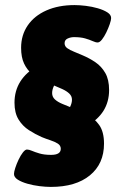

<svg xmlns="http://www.w3.org/2000/svg" viewBox="-20 -728 469 755"><path d="M319 -231 234 -279Q249 -294 256 -308.5Q263 -323 263 -336Q263 -350 252.5 -360Q242 -370 224.5 -378Q207 -386 185 -395Q166 -403 144.5 -413Q123 -423 104.5 -438.5Q86 -454 74.5 -478.5Q63 -503 63 -540Q63 -590 89 -628Q115 -666 162.5 -687Q210 -708 273 -708Q293 -708 317.5 -705Q342 -702 364.5 -695.5Q387 -689 402 -679.5Q417 -670 417 -657Q417 -649 411.5 -633Q406 -617 398 -600.5Q390 -584 381 -572.5Q372 -561 364 -561Q356 -561 344 -566.5Q332 -572 314.5 -577Q297 -582 271 -582Q258 -582 246 -576.5Q234 -571 234 -558Q234 -546 244.5 -538.5Q255 -531 271.5 -524.5Q288 -518 306 -510Q332 -499 355.5 -483Q379 -467 394 -441Q409 -415 409 -374Q409 -328 387 -292.5Q365 -257 319 -231ZM180 7Q160 7 135.5 4Q111 1 88 -5.5Q65 -12 50 -21.5Q35 -31 35 -44Q35 -52 40 -67.5Q45 -83 53 -100Q61 -117 70 -128.5Q79 -140 86 -140Q94 -140 105.5 -135Q117 -130 135.5 -124.5Q154 -119 181 -119Q200 -119 209.5 -125Q219 -131 219 -143Q219 -156 207 -163.5Q195 -171 178 -176.5Q161 -182 144 -189Q119 -200 94 -216Q69 -232 53 -258Q37 -284 37 -324Q37 -371 60 -407.5Q83 -444 129 -470L216 -422Q200 -406 192.5 -391Q185 -376 185 -362Q185 -347 196 -337Q207 -327 225 -319.5Q243 -312 263 -304Q294 -293 322.5 -278Q351 -263 370 -236.5Q389 -210 389 -163Q389 -84 333.5 -38.5Q278 7 180 7Z"/></svg>

Font: Asap Black
Style: Italic
Weight: 900
Italic angle: -6°
Designer: Pablo Cosgaya
Foundry: Omnibus-Type
Version: Version 3.001